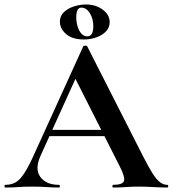

<svg xmlns="http://www.w3.org/2000/svg" viewBox="-28 -836 770 856"><path d="M171 -229 186 -257H474L481 -229ZM717 -12Q722 -12 722 -6Q722 0 717 0Q687 0 654.5 -2Q622 -4 592 -4Q558 -4 533 -2Q508 0 477 0Q473 0 473 -6Q473 -12 477 -12Q518 -12 524.5 -28.5Q531 -45 506 -94L303 -495L352 -581L153 -142Q126 -82 152 -47Q178 -12 234 -12Q239 -12 239 -6Q239 0 234 0Q204 0 179 -2Q154 -4 116 -4Q77 -4 53.5 -2Q30 0 -4 0Q-8 0 -8 -6Q-8 -12 -4 -12Q23 -12 42.5 -23.5Q62 -35 81.5 -65.5Q101 -96 126 -152L343 -629Q344 -632 352 -632.5Q360 -633 361 -629L611 -137Q635 -90 652.5 -62.5Q670 -35 685.5 -23.5Q701 -12 717 -12ZM346 -660Q295 -660 267 -684Q239 -708 239 -739Q239 -765 257 -782Q275 -799 302 -807.5Q329 -816 355 -816Q399 -816 430 -793Q461 -770 461 -737Q461 -713 444 -695.5Q427 -678 400.5 -669Q374 -660 346 -660ZM361 -674Q388 -674 388 -719Q388 -753 372.5 -777.5Q357 -802 335 -802Q312 -802 312 -759Q312 -739 317.5 -719.5Q323 -700 334 -687Q345 -674 361 -674Z"/></svg>

Font: Cormorant Garamond Light
Style: Bold
Weight: 700
Version: Version 4.001